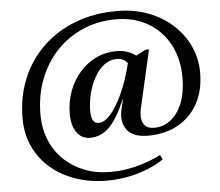

<svg xmlns="http://www.w3.org/2000/svg" viewBox="-64 -850 1346 1174"><g transform="rotate(-5 609.0 -263.0)"><path d="M466 -19Q414 -19 384 -61Q354 -103 354 -174Q354 -250 378.5 -315Q403 -380 446 -429Q489 -478 546.5 -505.5Q604 -533 671 -533Q740 -533 790 -495L850 -526H871L790 -171Q783 -141 785.5 -112.5Q788 -84 805.5 -65Q823 -46 862 -46Q920 -46 965 -82.5Q1010 -119 1035 -184Q1060 -249 1060 -335Q1060 -452 1013 -540Q966 -628 881.5 -677.5Q797 -727 684 -727Q574 -727 481 -686.5Q388 -646 319.5 -573.5Q251 -501 213 -402Q175 -303 175 -187Q175 -102 204 -31Q233 40 286.5 91.5Q340 143 412.5 171.5Q485 200 573 200Q650 200 729.5 180Q809 160 882 123L896 151Q851 182 793.5 204.5Q736 227 673 239Q610 251 548 251Q442 251 353 220Q264 189 199.5 132.5Q135 76 99.5 -1Q64 -78 64 -171Q64 -305 110 -416Q156 -527 240.5 -608Q325 -689 440.5 -733Q556 -777 695 -777Q797 -777 883 -745.5Q969 -714 1033.5 -656.5Q1098 -599 1134 -522.5Q1170 -446 1170 -357Q1170 -249 1126.5 -169Q1083 -89 1004 -45Q925 -1 820 -1Q727 -1 690.5 -50.5Q654 -100 671 -174L686 -237H684Q635 -120 584 -69.5Q533 -19 466 -19ZM480 -181Q480 -105 526 -105Q562 -105 600.5 -149.5Q639 -194 674.5 -272.5Q710 -351 735 -453Q713 -485 669 -485Q626 -485 591 -458Q556 -431 531.5 -386.5Q507 -342 493.5 -288.5Q480 -235 480 -181Z"/></g></svg>

Font: Platypi Medium
Style: Italic
Weight: 500
Italic angle: -13°
Designer: David Sargent
Foundry: Bolt Cutter Type
Version: Version 1.200; ttfautohint (v1.8.4.7-5d5b)